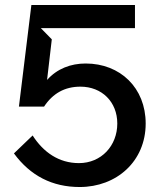

<svg xmlns="http://www.w3.org/2000/svg" viewBox="-20 -735 646 771"><path d="M300 16C448 16 565 -87 565 -239C565 -382 463 -480 324 -480C264 -480 209 -459 169 -414L188 -577L144 -622H522V-715H106L56 -307H157C192 -360 240 -387 303 -387C389 -387 451 -326 451 -239C451 -150 387 -80 297 -80C216 -80 154 -124 111 -191L36 -119C102 -29 190 16 300 16Z"/></svg>

Font: LaHaus Display SemiBold
Style: Regular
Weight: 600
Designer: We are Make, BastardaType, Dalton Maag Ltd
Foundry: BastardaType, Dalton Maag Ltd
Version: Version 3.100;Glyphs 3.3 (3331)